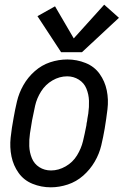

<svg xmlns="http://www.w3.org/2000/svg" viewBox="-20 -792 540 820"><path d="M241 -569 140 -723 215 -765 295 -628 425 -772 488 -716 330 -569ZM197 8Q156 8 119 -7Q82 -22 59.5 -53.5Q37 -85 29 -124Q21 -163 25.5 -204.5Q30 -246 38 -288Q44 -323 52.5 -359Q61 -395 80 -428.5Q99 -462 128.5 -488Q158 -514 194 -526Q230 -538 268 -538Q308 -538 345.5 -523Q383 -508 405.5 -476.5Q428 -445 436 -406Q444 -367 439 -325.5Q434 -284 427 -242Q421 -207 412.5 -171Q404 -135 384.5 -101.5Q365 -68 335.5 -42Q306 -16 269.5 -4Q233 8 197 8ZM198 -64Q230 -64 260.5 -81.5Q291 -99 309 -128.5Q327 -158 334.5 -189.5Q342 -221 348 -252L349 -257L350 -266L352 -275L353 -284L357 -307Q361 -335 360 -362Q359 -389 349 -413.5Q339 -438 316.5 -452Q294 -466 267 -466Q234 -466 204 -448.5Q174 -431 155.5 -401.5Q137 -372 130 -340.5Q123 -309 117 -278Q112 -250 108 -222.5Q104 -195 105 -168Q106 -141 116 -116.5Q126 -92 148 -78Q170 -64 198 -64Z"/></svg>

Font: Iosevka SS08
Style: Italic
Weight: 400
Italic angle: -10°
Monospace: yes
Designer: Belleve Invis
Foundry: Belleve Invis
Version: 2.1.0; ttfautohint (v1.8.2)